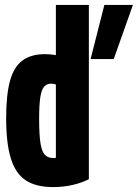

<svg xmlns="http://www.w3.org/2000/svg" viewBox="-20 -750 560 780"><path d="M196 10Q126 10 84.5 -17.5Q43 -45 24 -106.5Q5 -168 5 -270Q5 -364 20.5 -421Q36 -478 71 -504Q106 -530 162 -530Q194 -530 225.5 -522Q257 -514 285 -496L254 -380Q230 -397 215.5 -403.5Q201 -410 187 -410Q169 -410 158.5 -397Q148 -384 143.5 -353Q139 -322 139 -267Q139 -206 144 -171Q149 -136 161.5 -122Q174 -108 196 -108Q213 -108 228.5 -115Q244 -122 254 -135L207 -70V-730H341V-22Q314 -8 276.5 1Q239 10 196 10ZM348 -510 404 -730H520L442 -510Z"/></svg>

Font: M PLUS Code Latin
Style: Bold
Weight: 700
Designer: Coji Morishita
Foundry: UNDERFOREST DESIGN
Version: Version 1.002; ttfautohint (v1.8.3)